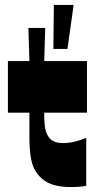

<svg xmlns="http://www.w3.org/2000/svg" viewBox="-20 -747 396 777"><path d="M268 10Q208 10 172.5 -8.5Q137 -27 117 -67Q110 -82 106 -102.5Q102 -123 100.5 -146.5Q99 -170 99 -194Q99 -207 99 -219.5Q99 -232 99 -244.5Q99 -257 99 -268.5Q99 -280 99 -291H12V-500H99L95 -634H163L159 -500H332V-291H159Q159 -284 159 -278Q159 -272 159 -266Q160 -254 161 -240.5Q162 -227 166 -214.5Q170 -202 178 -191Q186 -180 200 -174Q214 -168 236 -168Q257 -168 281 -173.5Q305 -179 329 -189V5Q313 8 297.5 9Q282 10 268 10ZM253 -549H196L198 -727H278Z"/></svg>

Font: Ojuju ExtraBold
Style: Regular
Weight: 800
Designer: Chisaokwu Joboson, Mirko Velimirovic
Foundry: Udi Foundry
Version: Version 1.000